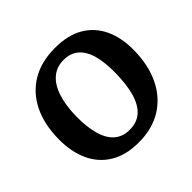

<svg xmlns="http://www.w3.org/2000/svg" viewBox="-175 -907 1112 1112"><g transform="rotate(-45 381.0 -350.5)"><path d="M51.5 -328Q53 -447.5 95.7 -534.3Q138.5 -621 218 -668.5Q297.5 -716 410.5 -716Q515 -716 585 -675.3Q655 -634.5 690.5 -559.3Q726 -484 724.5 -382Q723 -262.5 680 -173.2Q637 -84 557.5 -34.5Q478 15 365.5 15Q263.5 15 192.7 -27.2Q122 -69.5 86.2 -146.7Q50.5 -224 51.5 -328ZM217 -349Q216 -264 232.8 -202.3Q249.5 -140.5 286.5 -107.3Q323.5 -74 380.5 -74Q441 -74 479 -107.8Q517 -141.5 535.5 -206Q554 -270.5 555.5 -362.5Q557 -447 541.2 -507Q525.5 -567 489.5 -599.2Q453.5 -631.5 395.5 -631.5Q339 -631.5 299.5 -597.7Q260 -564 239.3 -500.7Q218.5 -437.5 217 -349Z"/></g></svg>

Font: Literata
Style: Italic
Weight: 400
Italic angle: -2°
Designer: Latin by Veronika Burian and Jose Scaglione. Greek by Irene Vlachou. Cyrillic by Vera Evstafieva
Foundry: TypeTogether
Version: Version 3.103;gftools[0.9.29]